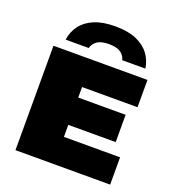

<svg xmlns="http://www.w3.org/2000/svg" viewBox="-144 -917 929 1028"><g transform="rotate(20 320.5 -403.0)"><path d="M61 0V-595H596.5V-439.5H280.5V-155.5H600.5V0ZM180 -224V-379.5H550.5V-224ZM111 -648Q117.5 -694 143.8 -729.5Q170 -765 218 -785.5Q266 -806 338 -806Q410 -806 457.8 -785.5Q505.5 -765 532 -729.5Q558.5 -694 565.5 -648H433.5Q427 -674.5 404.2 -689.8Q381.5 -705 338 -705Q295 -705 272.2 -689.8Q249.5 -674.5 242.5 -648Z"/></g></svg>

Font: Encode Sans SC SemiExpanded Black
Style: Regular
Weight: 900
Width: 6
Designer: Multiple Designers
Foundry: Impallari Type
Version: Version 3.002